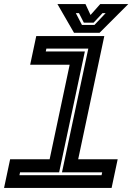

<svg xmlns="http://www.w3.org/2000/svg" viewBox="-47 -928 658 948"><path d="M-27 0 3 -141.5H198L297 -608.5H102L132 -750H468L339 -141.5H534L504 0ZM49 -63H454.5L457.5 -77H259L389 -688H182L179 -674H372L245 -77H52ZM318.5 -766 236.5 -908H375L400 -854L448 -908H586.5L444.5 -766ZM357.5 -805H419.5L474.5 -863H459L415 -816H367L343 -863H327.5Z"/></svg>

Font: Tourney Expanded Regular
Style: Bold Italic
Weight: 700
Width: 7
Italic angle: -12°
Designer: Tyler Finck
Foundry: Etcetera Type Co
Version: Version 1.010; ttfautohint (v1.8.3)